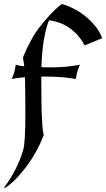

<svg xmlns="http://www.w3.org/2000/svg" viewBox="-31 -757 532 963"><path d="M-10.7 184.1Q57.1 93.3 85.9 -7.3Q96.2 -43 96.2 -188.5Q96.2 -225.1 95.9 -249.3Q95.7 -273.4 95.7 -285.6L94.7 -344.2L94.2 -369.6Q58.1 -366.7 26.9 -360.8Q33.7 -371.6 39.3 -389.9Q44.9 -408.2 47.9 -432.6Q66.4 -426.3 90.8 -424.3Q89.4 -438.5 84 -467.8Q96.7 -500 107.7 -522.2Q118.7 -544.4 132.8 -569.6Q147 -594.7 163.1 -615.2Q226.6 -697.3 278.8 -737.3Q310.5 -728 339.6 -713.1Q368.7 -698.2 396 -676.5Q423.3 -654.8 446.3 -626.7Q469.2 -598.6 481.4 -565.4L393.1 -529.3Q376 -562.5 353.5 -585.7Q331.1 -608.9 307.1 -623.5Q283.2 -638.2 259.3 -645.5Q235.4 -652.8 215.3 -655.3Q208.5 -640.6 202.1 -617.7Q195.8 -594.7 190.4 -564.9Q185.1 -535.2 181.4 -498.8Q177.7 -462.4 176.8 -419.9Q191.9 -419.4 206.5 -419.4Q221.2 -419.4 235.8 -419.4Q304.2 -419.4 369.6 -432.6Q351.6 -388.2 349.6 -360.8Q324.2 -365.7 282.2 -369.6Q240.2 -373.5 176.3 -373V-347.2Q176.3 -291.5 176.8 -255.9Q177.2 -220.2 177.7 -203.6Q179.2 -158.7 181.4 -127.9Q183.6 -97.2 188.5 -80.1Q177.7 -52.2 167.5 -31Q157.2 -9.8 142.6 16.1Q127.9 42 109.4 67.4Q45.9 153.8 -5.4 185.5Z"/></svg>

Font: MedievalSharp
Style: Regular
Weight: 500
Version: Version 1.0